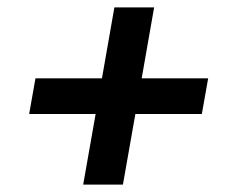

<svg xmlns="http://www.w3.org/2000/svg" viewBox="-20 -533 640 517"><path d="M237.5 -226H58.5L75.5 -322H254.5L288 -513H395L361.5 -322H540.5L523.5 -226H344.5L311 -36H204Z"/></svg>

Font: JuliaMono
Style: Italic
Weight: 400
Italic angle: -9°
Monospace: yes
Designer: cormullion
Foundry: corm
Version: Version 0.057; ttfautohint (v1.8.4)